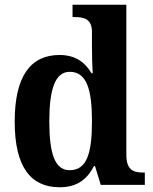

<svg xmlns="http://www.w3.org/2000/svg" viewBox="-20 -780 647 810"><path d="M232 10C305 10 348 -24 376 -79H381L405 0H591V-52H584C539 -52 513 -66 513 -128V-760H286V-708H293C334 -708 368 -701 368 -645V-582C368 -545 369 -502 371 -471H366C340 -515 301 -548 231 -548C110 -548 42 -460 42 -267C42 -75 110 10 232 10ZM274 -62C212 -62 188 -130 188 -268C188 -402 212 -477 274 -477C346 -477 368 -402 368 -269C368 -132 346 -62 274 -62Z"/></svg>

Font: Noto Serif Ethiopic SemiCondensed
Style: Bold
Weight: 700
Width: 4
Designer: Monotype Design Team
Foundry: Monotype Imaging Inc.
Version: Version 2.102